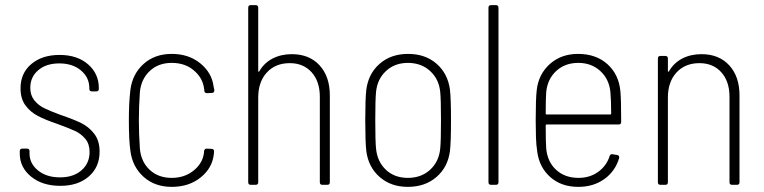

<svg xmlns="http://www.w3.org/2000/svg" viewBox="-20 -720 2976 748"><path d="M57 -122V-131Q57 -141 67 -141H85Q95 -141 95 -131V-122Q95 -83 128 -56Q161 -29 214 -29Q266 -29 297.5 -56.5Q329 -84 329 -128Q329 -159 312.5 -179Q296 -199 272 -210Q248 -221 204 -237Q157 -253 128 -268Q99 -283 79.5 -309Q60 -335 60 -376Q60 -435 102 -470.5Q144 -506 212 -506Q281 -506 323 -469.5Q365 -433 365 -377V-374Q365 -364 355 -364H338Q328 -364 328 -374V-377Q328 -418 295.5 -445.5Q263 -473 211 -473Q160 -473 129 -446.5Q98 -420 98 -378Q98 -349 113.5 -329.5Q129 -310 152.5 -298.5Q176 -287 217 -272Q267 -255 296.5 -240.5Q326 -226 347 -199Q368 -172 368 -129Q368 -69 326 -32.5Q284 4 215 4Q145 4 101 -32Q57 -68 57 -122Z M488 -132Q482 -174 482 -252Q482 -319 488 -370Q496 -432 539.5 -471Q583 -510 649 -510Q715 -510 760 -473.5Q805 -437 812 -384L815 -369Q815 -358 806 -358L787 -357Q777 -357 776 -366Q776 -373 775 -375Q770 -416 735.5 -445.5Q701 -475 649 -475Q597 -475 563.5 -443.5Q530 -412 525 -362Q521 -304 521 -251Q521 -198 525 -140Q530 -89 563.5 -58Q597 -27 649 -27Q698 -27 733 -54.5Q768 -82 774 -121Q775 -125 775 -133Q779 -142 786 -141L805 -140Q814 -140 814 -129L813 -119Q807 -65 761.5 -28.5Q716 8 649 8Q583 8 539.5 -31Q496 -70 488 -132Z M1265 -348V-10Q1265 0 1255 0H1236Q1226 0 1226 -10V-343Q1226 -403 1194 -438.5Q1162 -474 1109 -474Q1053 -474 1019.5 -437.5Q986 -401 986 -340V-10Q986 0 976 0H957Q947 0 947 -10V-690Q947 -700 957 -700H976Q986 -700 986 -690V-444Q986 -441 987.5 -440.5Q989 -440 990 -442Q1009 -475 1042 -492Q1075 -509 1117 -509Q1185 -509 1225 -465.5Q1265 -422 1265 -348Z M1407 -132Q1403 -167 1403 -252Q1403 -336 1407 -370Q1415 -433 1459 -471.5Q1503 -510 1570 -510Q1637 -510 1681 -471.5Q1725 -433 1733 -370Q1737 -335 1737 -251Q1737 -167 1733 -132Q1725 -69 1680.5 -30.5Q1636 8 1569 8Q1503 8 1459 -30.5Q1415 -69 1407 -132ZM1695 -141Q1698 -170 1698 -251Q1698 -333 1695 -362Q1690 -412 1655.5 -443.5Q1621 -475 1569 -475Q1518 -475 1484 -443.5Q1450 -412 1445 -362Q1442 -332 1442 -251Q1442 -169 1445 -141Q1450 -90 1483.5 -58.5Q1517 -27 1569 -27Q1621 -27 1655.5 -58.5Q1690 -90 1695 -141Z M1883 -10V-690Q1883 -700 1893 -700H1912Q1922 -700 1922 -690V-10Q1922 0 1912 0H1893Q1883 0 1883 -10Z M2355 -112Q2358 -121 2367 -119L2385 -116Q2390 -115 2391.5 -111.5Q2393 -108 2392 -104Q2377 -53 2334.5 -22.5Q2292 8 2233 8Q2167 8 2124 -30Q2081 -68 2073 -129Q2069 -154 2068 -186Q2067 -218 2067 -251Q2067 -335 2071 -369Q2078 -431 2122 -470.5Q2166 -510 2232 -510Q2302 -510 2346.5 -470Q2391 -430 2397 -364Q2400 -332 2400 -245Q2400 -235 2390 -235H2110Q2106 -235 2106 -231Q2106 -165 2108 -141Q2113 -89 2147 -58Q2181 -27 2234 -27Q2278 -27 2310.5 -50.5Q2343 -74 2355 -112ZM2108 -362Q2106 -338 2106 -278Q2106 -274 2110 -274H2357Q2361 -274 2361 -278Q2361 -328 2358 -362Q2353 -412 2318.5 -443.5Q2284 -475 2233 -475Q2181 -475 2147 -443.5Q2113 -412 2108 -362Z M2861 -348V-10Q2861 0 2851 0H2832Q2822 0 2822 -10V-343Q2822 -403 2790 -438.5Q2758 -474 2705 -474Q2649 -474 2615.5 -437.5Q2582 -401 2582 -340V-10Q2582 0 2572 0H2553Q2543 0 2543 -10V-492Q2543 -502 2553 -502H2572Q2582 -502 2582 -492V-444Q2582 -441 2583.5 -440.5Q2585 -440 2586 -442Q2605 -475 2638 -492Q2671 -509 2713 -509Q2781 -509 2821 -465.5Q2861 -422 2861 -348Z"/></svg>

Font: Barlow Semi Condensed ExLight
Style: Regular
Weight: 275
Width: 4
Designer: Jeremy Tribby
Foundry: Tribby Type
Version: Version 1.408